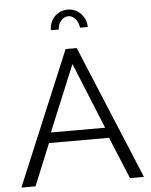

<svg xmlns="http://www.w3.org/2000/svg" viewBox="-60 -966 797 1016"><g transform="rotate(-5 338.0 -458.5)"><path d="M12 0H87L178 -222H497L589 0H663L368 -710H309ZM193 -277 338 -628 481 -277ZM338 -882C366 -882 391 -853 395 -816H436C436 -872 392 -917 338 -917C282 -917 240 -873 240 -816H282C282 -851 309 -882 338 -882Z"/></g></svg>

Font: Raleway Reg
Style: Regular
Weight: 400
Designer: Matt McInerney, Pablo Impallari, Rodrigo Fuenzalida
Foundry: Matt McInerney, Pablo Impallari, Rodrigo Fuenzalida
Version: Version 3.00 July 28, 2015